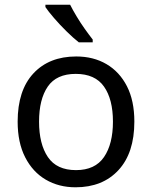

<svg xmlns="http://www.w3.org/2000/svg" viewBox="-20 -786 645 816"><path d="M551 -269Q551 -136 483.5 -63Q416 10 301 10Q230 10 174.5 -22.5Q119 -55 87 -117.5Q55 -180 55 -269Q55 -402 122 -474Q189 -546 304 -546Q377 -546 432.5 -513.5Q488 -481 519.5 -419.5Q551 -358 551 -269ZM146 -269Q146 -174 183.5 -118.5Q221 -63 303 -63Q384 -63 422 -118.5Q460 -174 460 -269Q460 -364 422 -418Q384 -472 302 -472Q220 -472 183 -418Q146 -364 146 -269ZM278 -766Q289 -744 305.5 -716.5Q322 -689 340.5 -663Q359 -637 374 -618V-606H315Q292 -624 263 -652.5Q234 -681 209.5 -709.5Q185 -738 173 -756V-766Z"/></svg>

Font: Noto Sans Thai Looped
Style: Regular
Weight: 400
Designer: Sasikarn Vongin, Ben Mitchell
Foundry: The Fontpad Ltd
Version: Version 1.001; ttfautohint (v1.8.4.7-5d5b)